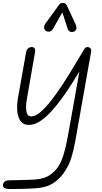

<svg xmlns="http://www.w3.org/2000/svg" viewBox="-81 -852 701 1324"><path d="M-61 424.5Q-61 410.5 -49 400.8Q-37 391 -9.5 391Q1.5 391 26.8 390.5Q52 390 82.2 389.2Q112.5 388.5 138.5 387.2Q164.5 386 176.5 384.5Q232.5 377.5 267.5 351.8Q302.5 326 324 291.5Q345.5 255.5 359.2 208.2Q373 161 382.8 108.8Q392.5 56.5 401.5 6.5L466.5 -359Q440.5 -316 408.8 -266Q377 -216 341.2 -167.5Q305.5 -119 268 -78.8Q230.5 -38.5 192.8 -14.5Q155 9.5 119.5 9.5Q79 9.5 60 -18.5Q41 -46.5 38 -88.8Q35 -131 42.5 -173.5L99 -492Q102.5 -510.5 113.8 -519Q125 -527.5 138.5 -527.5Q150 -527.5 157 -519.2Q164 -511 160.5 -492L105.5 -176.5Q102.5 -161 100.2 -139.5Q98 -118 99.2 -97.2Q100.5 -76.5 108.5 -62.8Q116.5 -49 134.5 -49Q163 -49 198.8 -79.8Q234.5 -110.5 273.8 -161Q313 -211.5 352.2 -272Q391.5 -332.5 428 -393Q464.5 -453.5 494 -503Q503 -518.5 507.8 -523Q512.5 -527.5 525.5 -527.5Q533.5 -527.5 541.8 -519.5Q550 -511.5 547.5 -496L459 3.5Q448 66.5 437.5 124.5Q427 182.5 411.8 232.8Q396.5 283 370.5 323Q344 367 301 400.5Q258 434 198.5 442.5Q180 445.5 149.5 447.2Q119 449 86 450Q53 451 26.2 451.2Q-0.5 451.5 -11 451.5Q-37 451.5 -49 445Q-61 438.5 -61 424.5ZM427 -633.5Q412 -628.5 400.5 -634.8Q389 -641 385 -655L349 -767L286 -656Q273.5 -634.5 258.2 -633.8Q243 -633 233.5 -640.5Q222.5 -651 223 -664Q223.5 -677 231.5 -688.5L324.5 -816.5Q333 -829 341.2 -830.5Q349.5 -832 357 -832Q361.5 -832 369 -827.5Q376.5 -823 380 -814.5L439.5 -686Q450 -663 444.2 -650Q438.5 -637 427 -633.5Z"/></svg>

Font: Edu QLD Hand
Style: Regular
Weight: 400
Designer: Tina and Corey Anderson, Eben Sorkin
Foundry: Sorkin Type Co.
Version: Version 2.000